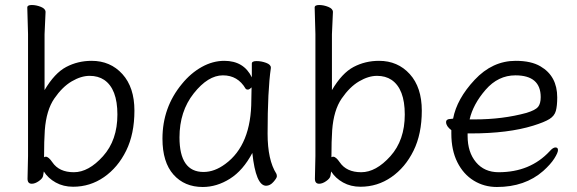

<svg xmlns="http://www.w3.org/2000/svg" viewBox="-20 -729 2304 767"><path d="M272 17Q233 17 202.5 0Q172 -17 155 -44L152 -26Q150 -16 135 -5.5Q120 5 107 5Q90 5 90 -15L92 -106V-593L89 -699Q89 -709 107 -709Q125 -709 143.5 -701.5Q162 -694 162 -681L158 -592V-369Q198 -437 244.5 -461.5Q291 -486 346 -486Q421 -486 469 -433Q517 -380 517 -287Q517 -194 484 -127Q451 -60 395.5 -21.5Q340 17 272 17ZM189 -81Q216 -41 275 -41Q334 -41 391.5 -105Q449 -169 449 -271.5Q449 -374 396 -410Q372 -426 338 -426Q304 -426 266.5 -404Q229 -382 197 -335.5Q165 -289 159 -209Q156 -167 156 -101Q160 -103 163 -103Q174 -103 189 -81Z M790 18Q717 18 673 -31.5Q629 -81 629 -175Q629 -300 707 -394Q742 -437 786 -461.5Q830 -486 876 -486Q954 -486 986 -420V-475Q986 -485 1005 -485Q1024 -485 1043 -478Q1062 -471 1062 -459V-457Q1049 -368 1049 -195Q1049 -90 1084 -35Q1086 -31 1086 -24.5Q1086 -18 1072.5 -2.5Q1059 13 1043 13Q1002 13 988 -118Q951 -48 898.5 -15Q846 18 790 18ZM793 -42Q837 -42 880 -74Q984 -150 984 -330Q984 -355 985 -380Q976 -371 970 -371Q964 -371 961 -375Q930 -428 870.5 -428Q811 -428 754 -356Q697 -284 697 -180Q697 -42 793 -42Z M1420 17Q1381 17 1350.5 0Q1320 -17 1303 -44L1300 -26Q1298 -16 1283 -5.5Q1268 5 1255 5Q1238 5 1238 -15L1240 -106V-593L1237 -699Q1237 -709 1255 -709Q1273 -709 1291.5 -701.5Q1310 -694 1310 -681L1306 -592V-369Q1346 -437 1392.5 -461.5Q1439 -486 1494 -486Q1569 -486 1617 -433Q1665 -380 1665 -287Q1665 -194 1632 -127Q1599 -60 1543.5 -21.5Q1488 17 1420 17ZM1337 -81Q1364 -41 1423 -41Q1482 -41 1539.5 -105Q1597 -169 1597 -271.5Q1597 -374 1544 -410Q1520 -426 1486 -426Q1452 -426 1414.5 -404Q1377 -382 1345 -335.5Q1313 -289 1307 -209Q1304 -167 1304 -101Q1308 -103 1311 -103Q1322 -103 1337 -81Z M1965 18Q1914 18 1872.5 -7.5Q1831 -33 1807 -81Q1783 -129 1783 -195V-209Q1762 -225 1762 -241Q1762 -254 1781 -254L1790 -255Q1805 -334 1876 -410Q1947 -486 2040 -486Q2102 -486 2139 -464Q2206 -425 2206 -340Q2206 -306 2200.5 -286Q2195 -266 2175 -253.5Q2155 -241 2110 -227Q2010 -196 1861 -196H1848V-186Q1848 -121 1881.5 -81Q1915 -41 1972 -41Q2098 -41 2176 -125Q2189 -140 2199 -140Q2209 -140 2209 -129.5Q2209 -119 2194.5 -96Q2180 -73 2150 -46Q2077 18 1965 18ZM1856 -252H1876Q1988 -252 2083 -278Q2119 -289 2129.5 -302Q2140 -315 2140 -341Q2140 -428 2039 -428Q1970 -428 1920 -370.5Q1870 -313 1856 -252Z"/></svg>

Font: LXGW WenKai TC
Style: Regular
Weight: 400
Designer: LXGW / Fontworks Inc.
Foundry: LXGW / Fontworks Inc.
Version: Version 1.330